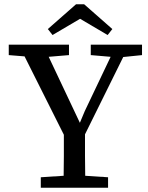

<svg xmlns="http://www.w3.org/2000/svg" viewBox="-20 -879 695 899"><path d="M21 -621V-670H303V-621L208 -613L354 -304L377 -359L498 -613L405 -621V-670H645V-621L557 -612L378 -250Q378 -198 378 -150.5Q378 -103 379 -56L486 -49V0H171V-49L278 -56Q279 -101 279 -148.5Q279 -196 279 -248L95 -615ZM374 -859 506 -743 484 -715 355 -791 226 -715 204 -743 336 -859Z"/></svg>

Font: Source Serif 4 SmText
Style: Regular
Weight: 400
Designer: Frank Grießhammer
Foundry: Adobe
Version: Version 4.005;hotconv 1.1.0;makeotfexe 2.6.0